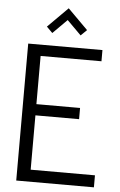

<svg xmlns="http://www.w3.org/2000/svg" viewBox="-62 -990 643 1033"><g transform="rotate(5 259.5 -474.0)"><path d="M158.2 -839.4 266.6 -947.8 375 -839.4 342.8 -808.1 266.6 -884.3 189.9 -807.6ZM65.9 0V-739.7H466.8V-679.2H138.2V-418.9H374V-358.4H138.2V-64.9H485.4V0Z"/></g></svg>

Font: News Cycle
Style: Regular
Weight: 500
Version: Version 0.5.2